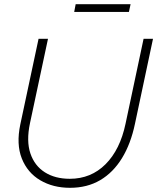

<svg xmlns="http://www.w3.org/2000/svg" viewBox="-20 -885 750 916"><path d="M314 11Q233 11 172 -25Q111 -61 84 -129Q57 -197 77 -292L164 -700H209L123 -297Q105 -212 125 -153Q145 -94 194 -63Q243 -32 313 -32Q414 -32 483.5 -101.5Q553 -171 579 -295L665 -700H710L624 -295Q604 -199 562 -130.5Q520 -62 458 -25.5Q396 11 314 11ZM334 -828 341 -865H603L595 -828Z"/></svg>

Font: Red Hat Display
Style: Italic
Weight: 300
Italic angle: -12°
Designer: Pentagram, MCKL
Foundry: Pentagram, MCKL
Version: Version 1.023